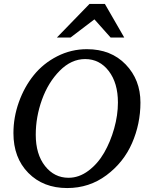

<svg xmlns="http://www.w3.org/2000/svg" viewBox="-20 -936 749 972"><path d="M691 -417Q691 -309 648.5 -211.5Q606 -114 519 -49Q432 16 320 16Q199 16 123.5 -60.5Q48 -137 48 -262Q48 -342 75.5 -419Q103 -496 151 -555.5Q199 -615 269.5 -651Q340 -687 420 -687Q542 -687 616.5 -609.5Q691 -532 691 -417ZM577 -417Q577 -516 530.5 -576.5Q484 -637 411 -637Q341 -637 282.5 -578Q224 -519 192.5 -431.5Q161 -344 161 -254Q161 -155 208 -95.5Q255 -36 327 -36Q380 -36 427.5 -71.5Q475 -107 507 -162.5Q539 -218 558 -285.5Q577 -353 577 -417ZM609 -746H540L458 -838L337 -746H268L433 -916H511Z"/></svg>

Font: Veleka
Style: Italic
Weight: 400
Italic angle: -12°
Designer: Stefan Peev, Context Ltd, 2016; SIL International, 1997-2014.
Foundry: Stefan Peev, Context Ltd, 2016
Version: Version 1.000